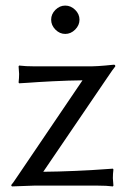

<svg xmlns="http://www.w3.org/2000/svg" viewBox="-20 -668 456 691"><path d="M179.4 -561.5Q164.1 -577.1 164.1 -597.2Q164.1 -617.2 179.4 -632.6Q194.8 -647.9 214.8 -647.9Q234.9 -647.9 250.5 -632.6Q266.1 -617.2 266.1 -597.2Q266.1 -577.1 250.5 -561.5Q234.9 -545.9 214.8 -545.9Q194.8 -545.9 179.4 -561.5ZM135.7 -49.8Q189.9 -50.3 252.4 -53Q314.9 -55.7 350.6 -58.6L386.2 -61L388.2 -58.1Q386.2 -42 386.2 -26.9Q386.2 -25.9 388.2 0L386.2 2.9Q364.3 0 330.1 0H104L22.9 2.9L20 -1.5Q25.9 -7.8 42 -32.2L276.9 -378.9Q226.1 -378.4 169.2 -375.5Q112.3 -372.6 80.6 -370.1L48.8 -368.2L46.9 -371.1Q48.8 -387.2 48.8 -401.9Q48.8 -402.8 46.9 -429.2L48.8 -432.1Q71.8 -429.2 105 -429.2H309.1Q318.8 -429.2 333 -430.2Q347.2 -431.2 358.4 -432.1Q369.6 -433.1 378.9 -434.1Q388.2 -435.1 389.6 -435.1Q392.6 -435.1 393.8 -433.6Q395 -432.1 395 -429.2Q388.2 -421.4 365.2 -387.2Z"/></svg>

Font: Biolilbert
Style: Regular
Weight: 400
Designer: Philipp H. Poll
Foundry: Philipp H. Poll
Version: Version 1.1.0